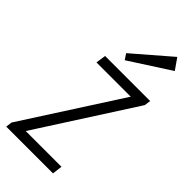

<svg xmlns="http://www.w3.org/2000/svg" viewBox="-257 -816 865 865"><g transform="rotate(45 175.5 -383.5)"><path d="M-9 -30 307 -521 305 -492H70L77 -540H364L360 -510L44 -18L45 -48H291L285 0H-13ZM347 -714 153 -589 135 -616 310 -767Z"/></g></svg>

Font: Pathway Extreme Condensed Thin
Style: Italic
Weight: 250
Width: 3
Italic angle: -8°
Version: Version 1.001;gftools[0.9.26]